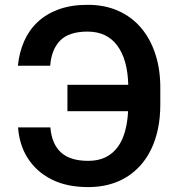

<svg xmlns="http://www.w3.org/2000/svg" viewBox="-20 -757 730 787"><path d="M341.6 9.9Q253.6 9.9 191.1 -21.7Q158.4 -38.4 134.1 -60.7Q109.7 -83.1 92.7 -110.3Q75.6 -137.4 66.1 -168.7Q56.5 -199.9 54 -234.7H186.4Q192.1 -167.3 229.6 -132.5Q267 -97.7 341.6 -97.7Q383.2 -97.7 413 -112.6Q442.8 -127.5 462.5 -154.3Q482.2 -181.1 492.5 -218.6Q502.8 -256 505 -301.1H256.4V-409.4H505.7Q503.2 -512.8 460.6 -570.3Q418.3 -627.5 338.4 -627.5Q263.8 -627.5 227.5 -591.6Q191.1 -555.8 185.7 -487.6H53.3Q58.6 -541.2 78.5 -587Q98.4 -632.8 133.7 -666.2Q169 -699.6 220 -718.4Q271 -737.2 338.4 -737.2Q408 -737.6 463.6 -713.1Q519.2 -688.6 557.7 -643.5Q596.2 -598.4 616.8 -535.3Q637.4 -472.3 637.1 -396.3V-328.8Q637.1 -274.9 627.5 -229Q617.9 -183.2 600 -146Q582 -108.7 556.5 -79.9Q530.9 -51.1 499.3 -31.6Q432.5 9.9 341.6 9.9Z"/></svg>

Font: Linik Sans SemiBold
Style: Regular
Weight: 600
Designer: Fonts by Rasmus Andersson / Changes by Cristiano Sobral with parts from Marc Monis
Foundry: rsms
Version: Version 3.020; ttfautohint (v1.6)